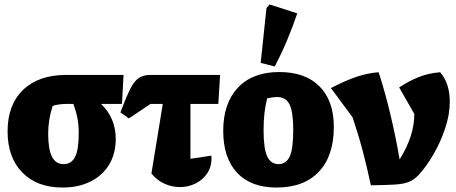

<svg xmlns="http://www.w3.org/2000/svg" viewBox="-20 -828 2047 861"><path d="M499 -205Q499 -139 469.5 -90Q440 -41 386 -14Q332 13 260 13Q146 13 80 -54.5Q14 -122 14 -239Q14 -358 83.5 -425Q153 -492 277 -492H534L527 -362H433Q499 -299 499 -205ZM283 -362Q259 -362 243.5 -359.5Q228 -357 216 -353Q205 -318 200.5 -287Q196 -256 196 -230Q196 -159 213 -125.5Q230 -92 265 -92Q300 -92 316.5 -124Q333 -156 333 -230Q333 -268 327.5 -297Q322 -326 309 -362Z M558 -297 520 -324Q546 -394 564.5 -430Q583 -466 603.5 -479Q624 -492 654 -492H967L959 -362H834V-116L928 -130Q931 -86 911.5 -54.5Q892 -23 858.5 -6Q825 11 787 11Q753 11 719 -3.5Q685 -18 659 -50L710 -362H655Z M1220 13Q1105 13 1043 -53.5Q981 -120 981 -241Q981 -365 1047 -435Q1113 -505 1232 -505Q1349 -505 1413 -440.5Q1477 -376 1477 -259Q1477 -129 1410 -58Q1343 13 1220 13ZM1229 -92Q1263 -92 1279 -126Q1295 -160 1295 -245Q1295 -326 1278.5 -359.5Q1262 -393 1222 -393Q1205 -393 1178 -387Q1170 -355 1166 -321Q1162 -287 1162 -244Q1162 -160 1178.5 -126Q1195 -92 1229 -92ZM1212 -530 1149 -546 1175 -792 1189 -808 1313 -768Q1292 -706 1267 -646.5Q1242 -587 1212 -530Z M1643 3Q1627 -74 1607 -149.5Q1587 -225 1561 -302L1464 -433Q1531 -468 1581.5 -484.5Q1632 -501 1678 -504Q1707 -415 1731.5 -311.5Q1756 -208 1772 -113Q1838 -218 1838 -317L1770 -436Q1814 -465 1858 -482.5Q1902 -500 1954 -504Q1977 -477 1987 -443.5Q1997 -410 1997 -373Q1997 -314 1976 -251.5Q1955 -189 1923 -134.5Q1891 -80 1858 -44Q1837 -22 1814 -12.5Q1791 -3 1752 -0.5Q1713 2 1643 3Z"/></svg>

Font: Piazzolla ExtraBold
Style: Regular
Weight: 800
Designer: Juan Pablo del Peral
Foundry: Huerta Tipografica
Version: Version 1.330